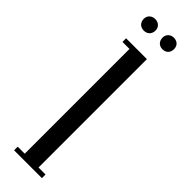

<svg xmlns="http://www.w3.org/2000/svg" viewBox="-217 -601 600 600"><g transform="rotate(45 83.0 -301.0)"><path d="M18 -577C18 -561 29 -551 44 -551C59 -551 70 -561 70 -577C70 -592 59 -602 44 -602C29 -602 18 -592 18 -577ZM101 -577C101 -561 112 -551 126 -551C142 -551 152 -561 152 -577C152 -592 142 -602 126 -602C112 -602 101 -592 101 -577ZM22 0H145V-16H114V-495H22V-479H53V-16H22Z"/></g></svg>

Font: Emberly
Style: Regular
Weight: 400
Designer: Rajesh Rajput
Foundry: Rajesh Rajput
Version: Version 1.000